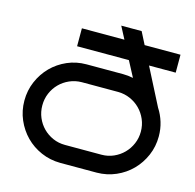

<svg xmlns="http://www.w3.org/2000/svg" viewBox="-114 -918 1053 1035"><g transform="rotate(15 412.5 -400.0)"><path d="M786.1 -630.9H637.2L743.2 -423.8Q764.2 -391.6 775.6 -354Q787.1 -316.4 787.1 -274.9Q787.1 -218.3 765.6 -168.5Q744.1 -118.7 707.3 -81.3Q670.4 -43.9 620.6 -22.2Q570.8 -0.5 514.2 0H310.1Q253.4 -0.5 203.6 -22.2Q153.8 -43.9 116.9 -81.3Q80.1 -118.7 58.6 -168.5Q37.1 -218.3 37.1 -274.9Q37.1 -331.5 58.6 -381.6Q80.1 -431.6 116.9 -469Q153.8 -506.3 203.6 -528.1Q253.4 -549.8 310.1 -549.8H514.2Q542 -549.8 570.8 -543.9L524.9 -630.9H235.8V-731H473.1L437 -799.8H550.8L585.9 -731H786.1ZM687 -274.9Q687 -311 673.3 -342.8Q659.7 -374.5 636.2 -398.2Q612.8 -421.9 581.3 -435.8Q549.8 -449.7 514.2 -450.2H310.1Q273.9 -449.7 242.4 -435.8Q210.9 -421.9 187.5 -398.2Q164.1 -374.5 150.6 -342.8Q137.2 -311 137.2 -274.9Q137.2 -238.8 150.6 -207Q164.1 -175.3 187.5 -151.6Q210.9 -127.9 242.4 -114Q273.9 -100.1 310.1 -100.1H514.2Q549.8 -100.1 581.3 -114Q612.8 -127.9 636.2 -151.6Q659.7 -175.3 673.3 -207Q687 -238.8 687 -274.9Z"/></g></svg>

Font: Bruno Ace
Style: Regular
Weight: 400
Designer: Astigmatic (AOETI)
Foundry: Astigmatic (AOETI)
Version: Version 1.000